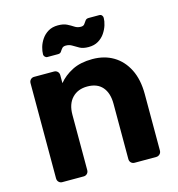

<svg xmlns="http://www.w3.org/2000/svg" viewBox="-108 -822 849 916"><g transform="rotate(-15 316.5 -364.0)"><path d="M87 0Q77 0 70 -7Q63 -14 63 -25V-495Q63 -506 70 -513Q77 -520 87 -520H185Q196 -520 203 -513Q210 -506 210 -495V-456Q236 -488 277 -509Q318 -530 377 -530Q436 -530 480.5 -503.5Q525 -477 550.5 -426.5Q576 -376 576 -304V-25Q576 -14 568.5 -7Q561 0 551 0H445Q434 0 427 -7Q420 -14 420 -25V-298Q420 -351 394.5 -380.5Q369 -410 320 -410Q273 -410 245 -380.5Q217 -351 217 -298V-25Q217 -14 210 -7Q203 0 193 0ZM376 -590Q349 -590 332.5 -599Q316 -608 302.5 -616.5Q289 -625 272 -625Q259 -625 253 -618Q247 -611 242 -603Q237 -595 226 -595H173Q166 -595 161 -600.5Q156 -606 156 -612Q156 -628 161.5 -647.5Q167 -667 179.5 -685.5Q192 -704 212 -716Q232 -728 260 -728Q287 -728 304 -719.5Q321 -711 334.5 -702Q348 -693 365 -693Q378 -693 383.5 -701Q389 -709 394.5 -716.5Q400 -724 411 -724H463Q472 -724 476.5 -718.5Q481 -713 481 -706Q481 -690 475 -670.5Q469 -651 456.5 -632.5Q444 -614 424 -602Q404 -590 376 -590Z"/></g></svg>

Font: Rubik SemiBold
Style: Regular
Weight: 600
Designer: Hubert and Fischer
Foundry: Hubert and Fischer
Version: Version 2.300;gftools[0.9.30]